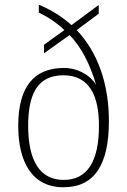

<svg xmlns="http://www.w3.org/2000/svg" viewBox="-20 -781 537 811"><path d="M248 10C378 10 440 -84 440 -269C440 -431 391 -562 304 -654L397 -723V-760L282 -675C240 -712 197 -739 144 -761V-728C185 -708 219 -685 252 -654L166 -592V-556L274 -633C324 -581 359 -513 386 -423C356 -470 301 -494 251 -494C123 -494 57 -414 57 -250C57 -99 114 10 248 10ZM249 -21C147 -21 99 -104 99 -250C99 -380 136 -463 248 -463C359 -463 398 -374 398 -250C398 -101 350 -21 249 -21Z"/></svg>

Font: Noto Serif Ethiopic SemiCondensed ExtraLight
Style: Regular
Weight: 200
Width: 4
Designer: Monotype Design Team
Foundry: Monotype Imaging Inc.
Version: Version 2.102